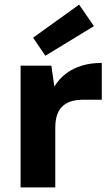

<svg xmlns="http://www.w3.org/2000/svg" viewBox="-20 -810 485 830"><path d="M69 0V-526H202L215 -436Q236 -470 266 -492.5Q296 -515 334.5 -526.5Q373 -538 420 -538V-379H341Q315 -379 293 -373.5Q271 -368 254 -354Q237 -340 228 -316.5Q219 -293 219 -257V0ZM176 -569 123 -647 322 -790 386 -697Z"/></svg>

Font: DM Sans 9pt Black
Style: Regular
Weight: 900
Version: Version 4.004;gftools[0.9.30]